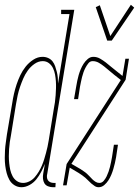

<svg xmlns="http://www.w3.org/2000/svg" viewBox="-33 -776 582 804"><path d="M57 8Q41 8 27.5 -0.5Q14 -9 6.5 -22.5Q-1 -36 -5 -51Q-9 -66 -11 -82Q-13 -98 -13 -114.5Q-13 -131 -12 -147.5Q-11 -164 -8.5 -180.5Q-6 -197 -4 -213L18 -343Q21 -363 25.5 -383Q30 -403 36.5 -422.5Q43 -442 52 -461Q61 -480 74.5 -497Q88 -514 106.5 -526Q125 -538 145 -538Q158 -538 169 -533Q180 -528 187 -519Q194 -510 198 -498.5Q202 -487 205 -475Q208 -463 209 -451Q210 -439 210 -426L258 -717H223V-735H278L165 -49Q163 -42 163.5 -34.5Q164 -27 167.5 -21.5Q171 -16 177.5 -13Q184 -10 192 -10H200L199 8H189Q178 8 168 4Q158 0 153 -8.5Q148 -17 147 -27.5Q146 -38 148 -49L155 -90Q148 -73 139.5 -56.5Q131 -40 119.5 -25.5Q108 -11 91 -1.5Q74 8 57 8ZM64 -10Q77 -10 90 -16.5Q103 -23 112.5 -34Q122 -45 129.5 -57.5Q137 -70 142.5 -83Q148 -96 152 -109Q156 -122 159.5 -135Q163 -148 166 -161.5Q169 -175 171 -188L192 -318Q195 -333 197 -347.5Q199 -362 200 -377Q201 -392 201.5 -406.5Q202 -421 201 -435.5Q200 -450 197.5 -464Q195 -478 189 -490.5Q183 -503 172 -511.5Q161 -520 146 -520Q128 -520 111.5 -508.5Q95 -497 83.5 -481Q72 -465 64.5 -447.5Q57 -430 51 -412.5Q45 -395 41 -377Q37 -359 34 -340L13 -210Q10 -196 8 -181Q6 -166 5 -151.5Q4 -137 4 -122Q4 -107 5.5 -92.5Q7 -78 10 -64.5Q13 -51 19.5 -38.5Q26 -26 37.5 -18Q49 -10 64 -10ZM435 -606H416L368 -746L385 -754L429 -625L515 -756L529 -744ZM380 8Q371 8 363.5 3Q356 -2 349.5 -7.5Q343 -13 337 -19.5Q331 -26 324.5 -31.5Q318 -37 311 -42Q304 -47 296 -52L259 -74L246 0H231L246 -89L473 -441L445 -463Q434 -472 424 -480.5Q414 -489 403.5 -497.5Q393 -506 381 -513Q369 -520 355 -520Q344 -520 337 -511Q330 -502 325 -492.5Q320 -483 316.5 -473Q313 -463 310.5 -453Q308 -443 306 -433Q304 -423 302 -413L294 -361H277L286 -413Q288 -425 290.5 -437.5Q293 -450 296.5 -462Q300 -474 305 -486Q310 -498 317 -509Q324 -520 334.5 -529Q345 -538 358 -538Q373 -538 386 -530.5Q399 -523 410 -514.5Q421 -506 432 -496.5Q443 -487 455 -478L480 -458L492 -530H507L493 -442L266 -90L304 -68Q311 -63 318 -58.5Q325 -54 331 -48.5Q337 -43 342.5 -37Q348 -31 354 -25Q360 -19 367.5 -14.5Q375 -10 383 -10Q394 -10 401.5 -19Q409 -28 413.5 -37.5Q418 -47 421.5 -57Q425 -67 427.5 -77Q430 -87 432 -97Q434 -107 436 -118L444 -170H461L453 -117Q451 -105 448 -92.5Q445 -80 441.5 -68Q438 -56 433 -44Q428 -32 421 -21Q414 -10 403.5 -1Q393 8 380 8Z"/></svg>

Font: Iosevka Slab Thin
Style: Italic
Weight: 100
Italic angle: -9°
Monospace: yes
Designer: Belleve Invis
Foundry: Belleve Invis
Version: Version 11.1.1; ttfautohint (v1.8.3)